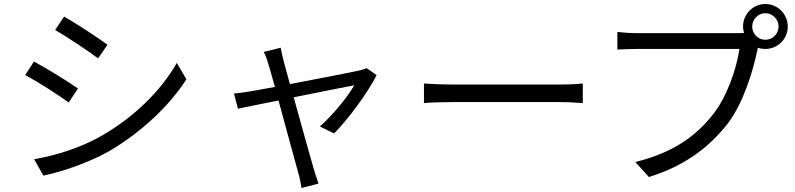

<svg xmlns="http://www.w3.org/2000/svg" viewBox="-20 -851 3980 961"><path d="M301 -768 256 -701C315 -667 423 -595 471 -559L518 -627C475 -659 360 -735 301 -768ZM151 -54 197 28C290 9 428 -38 529 -96C688 -190 826 -319 913 -454L865 -536C784 -395 652 -265 486 -170C385 -112 261 -73 151 -54ZM150 -543 106 -475C166 -444 275 -374 324 -338L370 -408C326 -440 210 -511 150 -543Z M1815 -510C1805 -505 1789 -501 1777 -498C1743 -490 1573 -457 1431 -430L1399 -548C1393 -573 1388 -595 1385 -612L1300 -591C1308 -576 1316 -556 1323 -531C1329 -512 1341 -469 1356 -416C1295 -405 1248 -396 1234 -394C1204 -389 1179 -385 1151 -383L1171 -307C1198 -313 1280 -329 1374 -348C1413 -205 1461 -27 1474 18C1481 42 1486 68 1489 90L1574 68C1568 50 1558 19 1552 0C1539 -43 1490 -220 1450 -364C1588 -392 1730 -420 1753 -424C1719 -364 1643 -272 1581 -218L1652 -183C1720 -250 1823 -390 1865 -475Z M2102 -335C2133 -338 2186 -340 2241 -340H2790C2835 -340 2877 -336 2897 -335V-433C2875 -431 2839 -428 2789 -428H2241C2185 -428 2132 -431 2102 -433Z M3811 -652C3774 -652 3745 -682 3745 -718C3745 -754 3774 -785 3811 -785C3847 -785 3877 -754 3877 -718C3877 -682 3847 -652 3811 -652ZM3170 -685C3137 -685 3097 -688 3070 -691V-603C3095 -604 3130 -606 3169 -606H3681C3667 -510 3621 -371 3550 -280C3466 -173 3354 -88 3160 -40L3228 35C3411 -22 3530 -115 3622 -232C3701 -335 3749 -496 3771 -601L3773 -612C3785 -608 3798 -606 3811 -606C3873 -606 3923 -656 3923 -718C3923 -780 3873 -831 3811 -831C3749 -831 3699 -780 3699 -718C3699 -707 3701 -696 3704 -686C3692 -685 3681 -685 3671 -685Z"/></svg>

Font: Noto Sans CJK TC Regular
Style: Regular
Weight: 400
Designer: Ryoko NISHIZUKA (kana & ideographs); Paul D. Hunt (Latin, Greek & Cyrillic); Wenlong ZHANG (bopomofo); Sandoll Communica
Foundry: Adobe Systems Incorporated
Version: Version 1.001;PS 1.001;hotconv 1.0.78;makeotf.lib2.5.61930